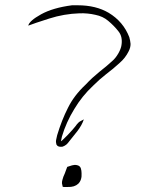

<svg xmlns="http://www.w3.org/2000/svg" viewBox="-20 -706 601 746"><path d="M273.4 -215.8Q284.2 -231.4 293 -235.4Q300.8 -240.2 305.7 -242.2Q298.8 -220.7 281.2 -197.3Q262.7 -174.8 250 -158.2Q245.1 -151.4 239.3 -145.5Q232.4 -139.6 224.6 -136.7Q222.7 -135.7 216.8 -135.7Q211.9 -135.7 209 -136.7Q205.1 -137.7 203.1 -139.6Q200.2 -142.6 199.2 -144.5Q196.3 -154.3 198.2 -163.1Q200.2 -171.9 202.1 -180.7Q219.7 -239.3 244.1 -287.1Q267.6 -335 312.5 -377Q324.2 -389.6 338.9 -403.3Q354.5 -417 367.2 -427.7Q380.9 -438.5 392.6 -448.2Q404.3 -458 416 -468.8Q428.7 -479.5 439.5 -498Q450.2 -516.6 452.1 -531.2Q457 -563.5 440.4 -584Q423.8 -605.5 400.4 -625Q379.9 -642.6 350.6 -648.4Q321.3 -655.3 289.1 -654.3Q228.5 -652.3 170.9 -633.8Q112.3 -615.2 89.8 -606.4Q93.8 -625 139.6 -650.4Q185.5 -675.8 259.8 -685.5Q271.5 -685.5 282.2 -685.5Q352.5 -685.5 402.3 -656.2Q459 -622.1 482.4 -561.5Q486.3 -547.9 487.3 -535.2Q487.3 -520.5 479.5 -505.9Q466.8 -480.5 445.3 -461.9Q419.9 -438.5 392.6 -418Q366.2 -397.5 341.8 -373Q298.8 -333 268.6 -282.2Q237.3 -231.4 220.7 -175.8Q219.7 -168.9 216.8 -157.2Q216.8 -157.2 216.8 -157.2Q217.8 -156.2 241.2 -179.7Q264.6 -204.1 273.4 -215.8ZM278.3 -64.5Q290 -62.5 293.9 -52.7Q296.9 -43 296.9 -33.2Q298.8 -6.8 284.2 7.8Q269.5 21.5 243.2 20.5Q238.3 20.5 231.4 20.5Q230.5 20.5 229.5 20.5Q223.6 20.5 223.6 19.5Q221.7 12.7 220.7 5.9Q220.7 -2 222.7 -7.8Q225.6 -19.5 231.4 -31.2Q236.3 -43.9 241.2 -57.6Q250 -60.5 259.8 -63.5Q269.5 -66.4 278.3 -64.5Z"/></svg>

Font: Yuremane_body
Style: Regular
Weight: 400
Version: Version 1.0